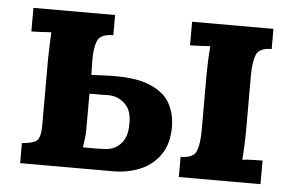

<svg xmlns="http://www.w3.org/2000/svg" viewBox="-42 -558 942 616"><g transform="rotate(5 429.0 -250.0)"><path d="M43 0V-65Q70 -66 86.5 -74.5Q103 -83 103 -126V-339Q103 -353 104 -379Q105 -405 106 -427Q90 -426 71.5 -425Q53 -424 42 -424V-500H305V-435Q263 -435 253.5 -410.5Q244 -386 245 -346L246 -302L292 -304Q382 -308 431 -288.5Q480 -269 499 -234.5Q518 -200 518 -158Q518 -104 494 -69Q470 -34 430 -17Q390 0 342 0ZM554 0V-65Q596 -65 605 -89.5Q614 -114 614 -154V-339Q614 -353 615 -379Q616 -405 618 -427Q602 -426 583 -425Q564 -424 553 -424V-500H815V-435Q774 -435 765 -410.5Q756 -386 756 -346V-161Q756 -147 755 -121.5Q754 -96 752 -73Q768 -75 787.5 -75.5Q807 -76 817 -76V0ZM239 -68Q260 -68 277.5 -68Q295 -68 313 -69Q342 -71 361.5 -92.5Q381 -114 381 -153Q383 -198 360 -220Q337 -242 305 -242Q285 -241 272.5 -241.5Q260 -242 245 -241V-128Q245 -110 243 -95Q241 -80 239 -68Z"/></g></svg>

Font: Lora
Style: Bold
Weight: 700
Designer: Olga Karpushina, Alexei Vanyashin (Cyrillic)
Foundry: Cyreal
Version: Version 3.006; ttfautohint (v1.8.4.7-5d5b);gftools[0.9.30]